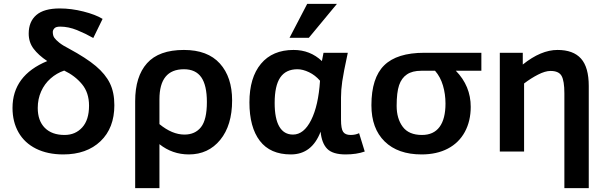

<svg xmlns="http://www.w3.org/2000/svg" viewBox="-20 -786 3141 996"><path d="M463.9 -588.9Q423.8 -611.8 379.4 -629.9Q335 -647.9 292 -647.9Q270 -647.9 262 -638.9Q253.9 -629.9 253.9 -620.1Q253.9 -601.6 261.7 -590.3Q269.5 -579.1 287.4 -564.7Q305.2 -550.3 336.9 -534.2Q427.2 -485.4 477.1 -443.4Q526.9 -401.4 550 -354.2Q573.2 -307.1 573.2 -240.2Q573.2 -122.1 501.5 -53.5Q429.7 15.1 308.1 15.1Q227.1 15.1 167.2 -14.6Q107.4 -44.4 76.2 -99.1Q44.9 -153.8 44.9 -226.1Q44.9 -394.5 225.1 -469.2Q179.2 -500 154.1 -533.4Q128.9 -566.9 128.9 -611.8Q128.9 -673.8 168.5 -708Q208 -742.2 290 -742.2Q350.1 -742.2 412.8 -726.3Q475.6 -710.4 512.2 -688ZM441.9 -237.8Q441.9 -305.2 405.5 -349.1Q369.1 -393.1 313 -419.9Q273.9 -406.7 242.4 -378.9Q210.9 -351.1 193.4 -311.8Q175.8 -272.5 175.8 -226.1Q175.8 -159.7 212.4 -122.8Q249 -85.9 314.9 -85.9Q371.1 -85.9 406.5 -125Q441.9 -164.1 441.9 -237.8Z M681.2 189.9V-261.2Q681.2 -389.2 742.7 -458Q804.2 -526.9 934.1 -526.9Q1057.1 -526.9 1120.6 -456.5Q1184.1 -386.2 1184.1 -265.1Q1184.1 -135.7 1122.3 -60.3Q1060.5 15.1 960 15.1Q874 15.1 807.1 -38.1V189.9ZM807.1 -142.1Q873 -87.9 937 -87.9Q992.2 -87.9 1022.7 -126.5Q1053.2 -165 1053.2 -256.8Q1053.2 -343.3 1024.2 -385Q995.1 -426.8 934.1 -426.8Q807.1 -426.8 807.1 -271Z M1872.1 0Q1829.6 15.1 1772.9 15.1Q1706.1 15.1 1677.5 -13.9Q1648.9 -43 1643.1 -103Q1598.1 15.1 1488.8 15.1Q1381.8 15.1 1327.9 -55.4Q1273.9 -126 1273.9 -254.9Q1273.9 -383.3 1333.7 -455.1Q1393.6 -526.9 1502.9 -526.9Q1588.9 -526.9 1649.9 -469.2L1658.2 -512.2H1784.2Q1761.7 -408.2 1755.4 -363.8Q1749 -319.3 1749 -280.8V-165Q1749 -118.2 1760 -102.1Q1771 -85.9 1798.8 -85.9Q1824.2 -85.9 1842.8 -95.2ZM1500 -87.9Q1556.2 -87.9 1594 -163.1Q1631.8 -238.3 1640.1 -367.2Q1615.2 -396 1583 -411.4Q1550.8 -426.8 1522.9 -426.8Q1462.9 -426.8 1433.8 -384Q1404.8 -341.3 1404.8 -252Q1404.8 -170.4 1429 -129.2Q1453.1 -87.9 1500 -87.9ZM1582 -589.8H1481.9L1573.7 -766.1H1728Z M2477.1 -512.2V-418.9H2344.7Q2421.9 -339.8 2421.9 -231.9Q2421.9 -158.2 2391.4 -101.8Q2360.8 -45.4 2303.2 -15.1Q2245.6 15.1 2167 15.1Q2044.4 15.1 1975.6 -52Q1906.7 -119.1 1906.7 -240.2Q1906.7 -381.8 1972.9 -447Q2039.1 -512.2 2180.7 -512.2ZM2165 -418.9Q2119.1 -418.9 2091.1 -400.1Q2063 -381.3 2050.3 -344Q2037.6 -306.6 2037.6 -236.8Q2037.6 -170.9 2069.1 -128.4Q2100.6 -85.9 2168.9 -85.9Q2229.5 -85.9 2260.3 -127.7Q2291 -169.4 2291 -249Q2291 -297.9 2277.8 -342.5Q2264.6 -387.2 2236.8 -418.9Z M3034.2 189.9H2907.7V-301.8Q2907.7 -366.2 2893.3 -392.1Q2878.9 -418 2835.9 -418Q2808.1 -418 2771 -398.9Q2733.9 -379.9 2698.7 -353V0H2572.8V-512.2H2691.9V-451.2Q2786.1 -526.9 2872.1 -526.9Q2954.1 -526.9 2994.1 -481.9Q3034.2 -437 3034.2 -339.8Z"/></svg>

Font: Clear Sans
Style: Bold
Weight: 700
Foundry: Intel Corporation
Version: Version 1.00